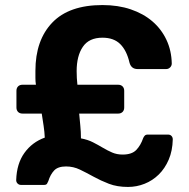

<svg xmlns="http://www.w3.org/2000/svg" viewBox="-20 -731 749 759"><path d="M486 8Q443 8 410.5 -4.5Q378 -17 350 -32.5Q322 -48 296 -60.5Q270 -73 241 -73Q209 -73 194 -57Q179 -41 171 -15Q169 -10 166 -5Q163 0 154 0H63Q55 0 49.5 -5.5Q44 -11 44 -19Q46 -84 76.5 -126.5Q107 -169 157 -187Q156 -210 152.5 -233Q149 -256 145 -282H69Q58 -282 51.5 -288.5Q45 -295 45 -306V-372Q45 -383 51.5 -389.5Q58 -396 69 -396H122Q120 -409 120 -422.5Q120 -436 120 -451Q120 -572 186.5 -641.5Q253 -711 385 -711Q447 -711 497 -694Q547 -677 582.5 -646.5Q618 -616 638 -573.5Q658 -531 659 -480Q659 -471 652.5 -464.5Q646 -458 637 -458H524Q499 -458 492 -483Q481 -531 455.5 -556.5Q430 -582 385 -582Q332 -582 307.5 -546Q283 -510 283 -450Q283 -422 286 -396H447Q458 -396 464.5 -389.5Q471 -383 471 -372V-306Q471 -295 464.5 -288.5Q458 -282 447 -282H293Q295 -258 297.5 -234Q300 -210 300 -184Q327 -179 347.5 -168.5Q368 -158 386.5 -147Q405 -136 423.5 -128Q442 -120 465 -120Q501 -120 518.5 -138Q536 -156 546 -185Q548 -190 552 -194.5Q556 -199 564 -199H644Q653 -199 658 -193.5Q663 -188 663 -180Q662 -135 647 -100Q632 -65 607.5 -41Q583 -17 551.5 -4.5Q520 8 486 8Z"/></svg>

Font: Fz Rubik SemBd
Style: Regular
Weight: 600
Designer: Hubert and Fischer
Foundry: Hubert and Fischer
Version: Vit hóa bi FontZin.com